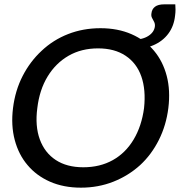

<svg xmlns="http://www.w3.org/2000/svg" viewBox="-20 -857 829 885"><path d="M353 8Q273 8 210.5 -19.5Q148 -47 107 -96Q66 -144 48 -211.5Q30 -279 40 -359Q50 -440 84.5 -507Q119 -574 172 -623Q225 -673 294 -700Q363 -727 443 -727Q523 -727 586 -699.5Q649 -672 690 -623Q731 -574 748.5 -507Q766 -440 756 -359Q746 -279 712 -211.5Q678 -144 626 -96Q572 -47 502.5 -19.5Q433 8 353 8ZM364 -86Q441 -86 500 -119Q559 -152 596 -214Q633 -276 644 -359Q653 -443 631.5 -504.5Q610 -566 559 -600Q508 -634 432 -634Q355 -634 296 -600Q237 -566 199.5 -504.5Q162 -443 152 -359Q141 -276 163.5 -214.5Q186 -153 237 -119.5Q288 -86 364 -86ZM588 -630 593 -674Q637 -674 664 -691.5Q691 -709 694 -736Q695 -747 690.5 -756Q686 -765 681 -774Q676 -783 678 -795Q680 -815 694.5 -826Q709 -837 737 -837H788Q789 -827 789 -813Q789 -799 787 -785Q782 -737 756 -702Q730 -667 687 -648.5Q644 -630 588 -630Z"/></svg>

Font: Aleo Medium
Style: Italic
Weight: 500
Italic angle: -7°
Designer: Alessio Laiso
Foundry: Alessio Laiso
Version: Version 2.001;gftools[0.9.29]